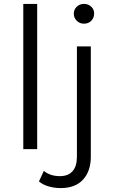

<svg xmlns="http://www.w3.org/2000/svg" viewBox="-20 -762 584 981"><path d="M99 0V-742H170V0ZM290 199Q258 199 228.5 190.5Q199 182 179 165L204 111Q236 138 286 138Q328 138 350.5 113Q373 88 373 39V-525H444V39Q444 112 404.5 155.5Q365 199 290 199ZM409 -641Q387 -641 372 -656Q357 -671 357 -692Q357 -713 372 -727.5Q387 -742 409 -742Q431 -742 446 -728Q461 -714 461 -693Q461 -671 446.5 -656Q432 -641 409 -641Z"/></svg>

Font: MOST Montserrat
Style: Regular
Weight: 400
Designer: Julieta Ulanovsky
Foundry: Julieta Ulanovsky
Version: Version 8.000;March 11, 2024;FontCreator 15.0.0.2926 64-bit